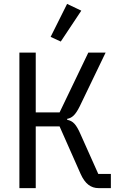

<svg xmlns="http://www.w3.org/2000/svg" viewBox="-20 -969 640 989"><path d="M79.9 0H164.1V-317.8H286.9L394.9 -73.9C418 -22 448.2 0 487.9 0H551.1V-73.2H486.2L396 -274.9C372.2 -329.9 355.8 -345.9 326 -351.9V-356.9C350.1 -361.2 367.9 -375 391 -421.9L524.1 -698.2H435L286.9 -389.9H164.1V-698.2H79.9ZM240.8 -779.1 293 -755 398.8 -914.1 325.6 -948.9Z"/></svg>

Font: Margiela Mono
Style: Regular
Weight: 400
Designer: Mike Abbink, Paul van der Laan, Pieter van Rosmalen
Foundry: Bold Monday
Version: Version 2.003 2021